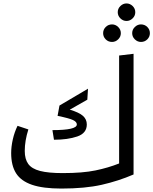

<svg xmlns="http://www.w3.org/2000/svg" viewBox="-20 -1083 892 1117"><path d="M757 -770V-68Q669 -30 572 -8Q475 14 337 14Q230 14 166 -8Q102 -30 73.5 -75Q45 -120 45 -192Q45 -230 54.5 -272Q64 -314 82 -351L145 -330Q124 -264 124 -205Q124 -157 144.5 -129Q165 -101 213 -88.5Q261 -76 345 -76Q461 -76 535.5 -91.5Q610 -107 673 -132V-760ZM427 -359Q427 -374 405 -384.5Q383 -395 315 -409L326 -469L492 -567L488 -503L386 -445Q440 -429 462.5 -409Q485 -389 485 -359Q485 -308 429.5 -289Q374 -270 294 -270L285 -326Q427 -326 427 -359ZM665 -1012Q665 -1033 680.5 -1048Q696 -1063 716 -1063Q736 -1063 751.5 -1048Q767 -1033 767 -1012Q767 -991 751.5 -976Q736 -961 716 -961Q696 -961 680.5 -976Q665 -991 665 -1012ZM580 -890Q580 -911 595 -926Q610 -941 632 -941Q652 -941 667.5 -926Q683 -911 683 -890Q683 -869 667.5 -854Q652 -839 632 -839Q610 -839 595 -854Q580 -869 580 -890ZM749 -890Q749 -911 764.5 -926Q780 -941 800 -941Q822 -941 837 -926Q852 -911 852 -890Q852 -869 837 -854Q822 -839 800 -839Q780 -839 764.5 -854Q749 -869 749 -890Z"/></svg>

Font: FiraGO
Style: Regular
Weight: 400
Designer: bBox Type
Foundry: bBox Type GmbH
Version: Version 1.001;April 20, 2020;FontCreator 12.0.0.2555 64-bit